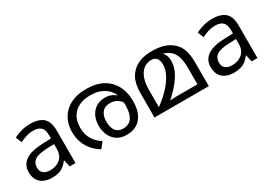

<svg xmlns="http://www.w3.org/2000/svg" viewBox="1 -1200 2579 1846"><g transform="rotate(-30 1290.5 -277.0)"><path d="M288 -545Q386 -545 433 -502Q480 -459 480 -365V0H416L399 -76H395Q372 -47 347.5 -27.5Q323 -8 291.5 1Q260 10 215 10Q167 10 128.5 -7Q90 -24 68 -59.5Q46 -95 46 -149Q46 -229 109 -272.5Q172 -316 303 -320L394 -323V-355Q394 -422 365 -448Q336 -474 283 -474Q241 -474 203 -461.5Q165 -449 132 -433L105 -499Q140 -518 188 -531.5Q236 -545 288 -545ZM314 -259Q214 -255 175.5 -227Q137 -199 137 -148Q137 -103 164.5 -82Q192 -61 235 -61Q303 -61 348 -98.5Q393 -136 393 -214V-262Z M925 -566Q1008 -566 1070.5 -542Q1133 -518 1174.5 -474Q1216 -430 1237 -371Q1258 -312 1258 -242Q1258 -153 1230 -96.5Q1202 -40 1154 -14Q1106 12 1046 12Q981 12 938 -17Q895 -46 873.5 -93.5Q852 -141 852 -196Q852 -291 903 -347.5Q954 -404 1040 -404Q1096 -404 1137.5 -375Q1179 -346 1203 -301Q1227 -256 1229 -206L1204 -209Q1197 -240 1177.5 -268.5Q1158 -297 1127.5 -315.5Q1097 -334 1057 -334Q994 -334 965 -296.5Q936 -259 936 -198Q936 -156 947 -124.5Q958 -93 982.5 -75.5Q1007 -58 1046 -58Q1087 -58 1115.5 -77Q1144 -96 1159.5 -138Q1175 -180 1175 -248Q1175 -250 1173.5 -270Q1172 -290 1168 -310Q1167 -315 1167 -323Q1167 -331 1165 -335Q1156 -378 1126 -414Q1096 -450 1046 -472Q996 -494 925 -494Q853 -494 800 -468Q747 -442 718 -393Q689 -344 689 -273Q689 -221 704 -180Q719 -139 746.5 -108Q774 -77 811 -54L761 9Q718 -16 681.5 -55.5Q645 -95 622.5 -150.5Q600 -206 600 -277Q600 -333 619 -385Q638 -437 677.5 -478Q717 -519 778.5 -542.5Q840 -566 925 -566Z M1651 -566Q1730 -566 1786.5 -547.5Q1843 -529 1880 -494Q1908 -469 1925.5 -437Q1943 -405 1951.5 -363Q1960 -321 1960 -266V0H1357V-268Q1357 -320 1365.5 -361.5Q1374 -403 1391.5 -435.5Q1409 -468 1435 -493Q1472 -528 1524.5 -547Q1577 -566 1651 -566ZM1604 -495Q1562 -495 1530 -474Q1498 -453 1478 -418Q1462 -390 1452.5 -349.5Q1443 -309 1443 -249V-68H1448Q1516 -119 1569 -175Q1622 -231 1652.5 -289Q1683 -347 1683 -402Q1683 -430 1674.5 -450.5Q1666 -471 1649 -483Q1632 -495 1604 -495ZM1769 -393Q1769 -334 1742 -277Q1715 -220 1665 -162.5Q1615 -105 1546 -45L1544 -65Q1573 -67 1601 -68.5Q1629 -70 1657 -70H1874V-249Q1874 -323 1859.5 -372Q1845 -421 1812 -450.5Q1779 -480 1725 -494L1727 -501Q1746 -479 1757.5 -454.5Q1769 -430 1769 -393Z M2308 -545Q2406 -545 2453 -502Q2500 -459 2500 -365V0H2436L2419 -76H2415Q2392 -47 2367.5 -27.5Q2343 -8 2311.5 1Q2280 10 2235 10Q2187 10 2148.5 -7Q2110 -24 2088 -59.5Q2066 -95 2066 -149Q2066 -229 2129 -272.5Q2192 -316 2323 -320L2414 -323V-355Q2414 -422 2385 -448Q2356 -474 2303 -474Q2261 -474 2223 -461.5Q2185 -449 2152 -433L2125 -499Q2160 -518 2208 -531.5Q2256 -545 2308 -545ZM2334 -259Q2234 -255 2195.5 -227Q2157 -199 2157 -148Q2157 -103 2184.5 -82Q2212 -61 2255 -61Q2323 -61 2368 -98.5Q2413 -136 2413 -214V-262Z"/></g></svg>

Font: lmalayalam25
Style: Book
Weight: 400
Designer: Jelle Bosma - Monotype Design Team
Foundry: Monotype Imaging Inc.
Version: Version 2.003